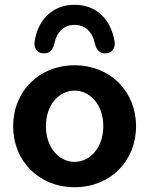

<svg xmlns="http://www.w3.org/2000/svg" viewBox="-20 -773 624 803"><path d="M292 10C441 10 549 -99 549 -245C549 -391 441 -500 292 -500C143 -500 35 -391 35 -245C35 -99 143 10 292 10ZM292 -96C227 -96 172 -156 172 -245C172 -335 227 -394 292 -394C357 -394 412 -335 412 -245C412 -156 357 -96 292 -96ZM161 -550C185 -548 200 -562 207 -590C218 -643 250 -669 292 -669C334 -669 366 -643 377 -590C384 -562 399 -548 423 -550C448 -551 464 -571 459 -601C445 -685 389 -753 292 -753C195 -753 138 -685 125 -601C120 -571 136 -551 161 -550Z"/></svg>

Font: SN Pro
Style: Bold
Weight: 700
Designer: Tobias Whetton
Foundry: Supernotes
Version: Version 1.003;Glyphs 3.3 (3324)